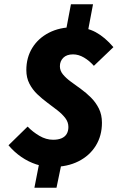

<svg xmlns="http://www.w3.org/2000/svg" viewBox="-20 -774 560 904"><path d="M226 12Q188 12 151 0Q114 -12 80.5 -35Q47 -58 20 -90L110 -178Q134 -153 165.5 -134.5Q197 -116 230 -116Q254 -116 270 -123Q286 -130 294 -143.5Q302 -157 302 -176Q302 -199 287.5 -218Q273 -237 250.5 -254.5Q228 -272 203 -290.5Q178 -309 155.5 -330.5Q133 -352 118.5 -380Q104 -408 104 -444Q104 -503 132 -548.5Q160 -594 210.5 -620Q261 -646 328 -646Q387 -646 430.5 -622.5Q474 -599 514 -552L422 -464Q401 -488 375.5 -503Q350 -518 324 -518Q294 -518 278 -502Q262 -486 262 -462Q262 -441 276.5 -423.5Q291 -406 313.5 -389.5Q336 -373 361 -355Q386 -337 408.5 -314.5Q431 -292 445.5 -263Q460 -234 460 -196Q460 -135 431 -88Q402 -41 349.5 -14.5Q297 12 226 12ZM142 110 174 -54H280L246 110ZM286 -606 314 -754H418L390 -606Z"/></svg>

Font: Source Sans 3 ExtraLight Black
Style: Italic
Weight: 900
Italic angle: -11°
Version: Version 3.052;hotconv 1.1.0;makeotfexe 2.6.0